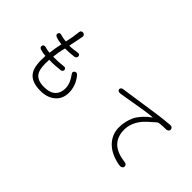

<svg xmlns="http://www.w3.org/2000/svg" viewBox="2 -1390 1997 1997"><g transform="rotate(45 1000.0 -392.0)"><path d="M296.9 -585.9Q283.2 -591.8 272.5 -586.9Q263.7 -583 259.8 -572.3Q255.9 -562.5 259.8 -552.7Q263.7 -543 275.4 -538.1Q294.9 -529.3 322.3 -524.4Q337.9 -521.5 366.2 -517.6Q358.4 -483.4 351.6 -444.3Q344.7 -401.4 340.8 -368.2Q322.3 -369.1 303.7 -373Q287.1 -376 267.6 -381.8Q254.9 -385.7 245.1 -379.9Q236.3 -374 233.4 -364.3Q230.5 -353.5 235.4 -343.8Q240.2 -334 254.9 -329.1Q270.5 -324.2 293.9 -319.3Q316.4 -315.4 334 -314.5Q325.2 -169.9 361.3 -106.4Q409.2 -20.5 552.7 -20.5Q651.4 -20.5 711.9 -70.3Q778.3 -123 778.3 -218.8Q778.3 -267.6 761.7 -313.5Q744.1 -362.3 710 -403.3Q701.2 -416 688.5 -418.9Q676.8 -420.9 667 -415Q656.2 -408.2 654.3 -397.5Q651.4 -385.7 662.1 -373Q689.5 -335.9 704.1 -301.8Q720.7 -262.7 720.7 -224.6Q720.7 -156.2 682.6 -118.2Q639.6 -75.2 550.8 -75.2Q446.3 -75.2 411.1 -138.7Q381.8 -191.4 390.6 -314.5Q432.6 -312.5 475.6 -315.4Q511.7 -317.4 552.7 -322.3Q566.4 -325.2 573.2 -335Q579.1 -343.8 577.1 -354.5Q575.2 -364.3 566.4 -371.1Q556.6 -377 544.9 -374Q502 -369.1 470.7 -367.2Q434.6 -365.2 396.5 -366.2Q400.4 -403.3 405.3 -432.6Q414.1 -480.5 423.8 -513.7Q457 -513.7 488.3 -515.6Q527.3 -518.6 554.7 -522.5Q568.4 -525.4 575.2 -535.2Q581.1 -543.9 580.1 -554.7Q578.1 -566.4 570.3 -573.2Q560.5 -580.1 547.9 -577.1Q520.5 -572.3 495.1 -569.3Q462.9 -565.4 434.6 -565.4L439.5 -593.8Q448.2 -634.8 453.1 -658.2Q460.9 -700.2 466.8 -730.5Q468.8 -744.1 460 -753.9Q452.1 -761.7 440.4 -763.7Q427.7 -765.6 418 -758.8Q407.2 -752 406.2 -737.3Q401.4 -693.4 394.5 -650.4Q387.7 -615.2 377.9 -571.3Q357.4 -572.3 337.9 -576.2Q320.3 -579.1 296.9 -585.9Z M1153.3 -642.6Q1135.7 -640.6 1127 -630.9Q1119.1 -622.1 1121.1 -611.3Q1122.1 -599.6 1132.8 -593.8Q1143.6 -586.9 1162.1 -588.9Q1218.8 -597.7 1274.4 -607.4Q1306.6 -612.3 1360.4 -622.1Q1433.6 -634.8 1467.8 -639.6Q1521.5 -648.4 1578.1 -652.3Q1484.4 -586.9 1437.5 -501Q1399.4 -418.9 1399.4 -328.1Q1399.4 -236.3 1460 -165Q1533.2 -81.1 1676.8 -54.7Q1701.2 -50.8 1715.8 -59.6Q1728.5 -66.4 1730.5 -80.1Q1732.4 -93.8 1722.7 -104.5Q1712.9 -116.2 1696.3 -117.2Q1579.1 -130.9 1518.6 -186.5Q1455.1 -246.1 1455.1 -351.6Q1455.1 -449.2 1527.3 -538.1Q1562.5 -578.1 1646.5 -649.4Q1662.1 -661.1 1766.6 -662.1Q1783.2 -665 1792 -675.8Q1799.8 -685.5 1797.9 -698.2Q1795.9 -710.9 1785.2 -718.8Q1772.5 -727.5 1753.9 -724.6Q1661.1 -716.8 1559.6 -702.1Q1500 -694.3 1381.8 -675.8Q1307.6 -665 1268.6 -659.2Q1206.1 -649.4 1153.3 -642.6Z"/></g></svg>

Font: GulimChe
Style: Regular
Weight: 400
Monospace: yes
Version: Version 2.21